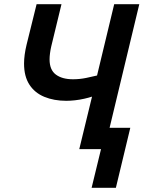

<svg xmlns="http://www.w3.org/2000/svg" viewBox="-20 -713 715 918"><path d="M418 185 463 0H359L420 -251Q405 -246 383 -241Q361 -236 338.5 -233.5Q316 -231 297 -231Q238 -231 192 -250Q146 -269 120.5 -308.5Q95 -348 95 -409Q95 -429 98 -451.5Q101 -474 107 -499L155 -693H274L225 -491Q221 -473 219 -457.5Q217 -442 217 -429Q217 -379 247 -356.5Q277 -334 329 -334Q361 -334 392.5 -340.5Q424 -347 444 -352L526 -693H646L504 -102H603L534 185Z"/></svg>

Font: Ubuntu Sans SemiBold
Style: Italic
Weight: 600
Italic angle: -13.5°
Designer: Dalton Maag Ltd
Foundry: Dalton Maag Ltd
Version: Version 1.006